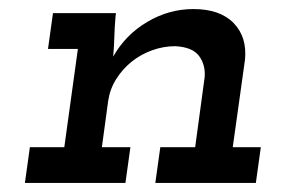

<svg xmlns="http://www.w3.org/2000/svg" viewBox="-20 -404 620 424"><path d="M334 -79H411L432 -234Q434 -261 419.5 -280.5Q405 -300 367 -302Q341 -302 316 -293Q291 -284 271 -268Q251 -252 237 -230Q223 -208 219 -182L205 -79H268L257 0H35L46 -79H122L152 -296H86L97 -375H236L235 -366Q233 -342 232.5 -322.5Q232 -303 230 -279Q257 -327 305 -355.5Q353 -384 407 -384Q466 -384 496 -353Q526 -322 521 -272L494 -79H556L545 0H323Z"/></svg>

Font: Josefin Slab
Style: Bold Italic
Weight: 700
Italic angle: -12°
Designer: Santiago Orozco
Foundry: Typemade
Version: Version 2.000